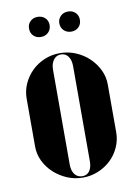

<svg xmlns="http://www.w3.org/2000/svg" viewBox="-79 -718 553 781"><g transform="rotate(-10 197.5 -328.0)"><path d="M195 -505Q229 -505 260 -492Q291 -479 314 -457Q337 -435 351 -406.5Q365 -378 365 -346V-148Q365 -116 352 -87Q339 -58 316.5 -36.5Q294 -15 264 -2.5Q234 10 201 10Q166 10 135.5 -3Q105 -16 81.5 -37.5Q58 -59 44 -87.5Q30 -116 30 -148V-346Q30 -378 43 -407Q56 -436 78.5 -458Q101 -480 131 -492.5Q161 -505 195 -505ZM198 -499Q179 -499 167.5 -483.5Q156 -468 156 -443V-51Q156 -26 167.5 -11Q179 4 199 4Q218 4 228.5 -10.5Q239 -25 239 -51V-443Q239 -469 228 -484Q217 -499 198 -499ZM89 -625Q89 -606 101 -594.5Q113 -583 131 -583Q150 -583 162 -595Q174 -607 174 -625Q174 -643 162 -654.5Q150 -666 131 -666Q113 -666 101 -654.5Q89 -643 89 -625ZM214 -625Q214 -607 226 -595Q238 -583 257 -583Q275 -583 287 -594.5Q299 -606 299 -625Q299 -643 287 -654.5Q275 -666 257 -666Q238 -666 226 -654Q214 -642 214 -625Z"/></g></svg>

Font: Moniqa Black
Style: Regular
Weight: 900
Designer: Rajesh Rajput
Foundry: Rajesh Rajput
Version: Version 1.000